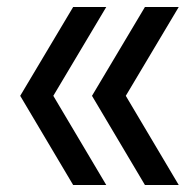

<svg xmlns="http://www.w3.org/2000/svg" viewBox="-20 -531 555 551"><path d="M190 0 38 -256 190 -511H285L133 -256L285 0ZM396 0 244 -256 396 -511H493L341 -256L493 0Z"/></svg>

Font: Overpass
Style: Regular
Weight: 400
Designer: Delve Withrington, Thomas Jockin
Foundry: Delve Fonts
Version: Version 3.000;DELV;Overpass